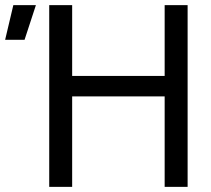

<svg xmlns="http://www.w3.org/2000/svg" viewBox="-120 -725 819 745"><path d="M518.9 0V-705H608V0ZM71 0V-705H160V0ZM134.1 -351V-430.3H544.8V-351ZM-100.1 -570.6 -68.3 -705H19.3L-24.7 -570.6Z"/></svg>

Font: TikTok Sans Light
Style: Regular
Weight: 300
Version: Version 4.000